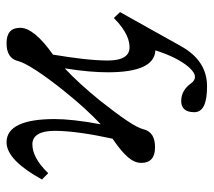

<svg xmlns="http://www.w3.org/2000/svg" viewBox="-53 -429 653 587"><g transform="rotate(-90 273.5 -135.5)"><path d="M167 -295C167 -248 158 -187 143 -118C92 -83 69 -58 69 -30C69 -2 85 12 117 12C147 12 166 1 172 -24C177 -46 207 -90 260 -157C295 -200 327 -235 358 -264C349 -208 346 -166 346 -132C346 -40 367 11 413 13C399 57 383 90 362 115C350 128 341 134 332 134C325 134 319 131 313 123C298 102 280 92 258 92C236 92 224 105 224 132C224 159 251 171 303 171C355 171 396 145 426 91L530 -95L512 -114C470 -72 440 -66 422 -66C396 -66 382 -88 382 -132C382 -177 389 -234 400 -300C454 -338 482 -372 482 -400C482 -428 467 -442 435 -442C405 -442 386 -431 380 -406C375 -384 342 -332 288 -265C252 -220 219 -184 187 -154C198 -213 203 -260 203 -295C203 -390 180 -442 132 -442C94 -442 56 -402 19 -335L18 -333L20 -332L36 -316L37 -315L39 -316C70 -348 99 -363 126 -363C153 -363 167 -339 167 -295Z"/></g></svg>

Font: Linux Libertine O C
Style: Regular
Weight: 400
Designer: Philipp H. Poll
Foundry: Philipp H. Poll
Version: Version 4.0.3